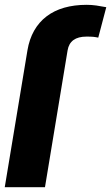

<svg xmlns="http://www.w3.org/2000/svg" viewBox="-66 -780 463 800"><path d="M48.3 -570Q56.1 -616.8 76.3 -652.3Q96.6 -687.9 128 -711.8Q159.4 -735.8 201.5 -747.9Q243.6 -759.9 294.7 -759.9Q315 -759.9 335 -757.1Q355.1 -754.3 376.8 -750L343.4 -623.2Q338.1 -624.3 333.1 -625.2Q328.1 -626.1 322.4 -626.6Q316.8 -627.1 310 -627.3Q303.3 -627.5 294.4 -627.5Q225.1 -627.5 215.6 -570L121.4 0H-46.2Z"/></svg>

Font: Inter P Extra Bold
Style: Italic
Weight: 800
Italic angle: 9.39999°
Designer: Rasmus Andersson
Foundry: rsms
Version: Version 3.018;git-588b23468